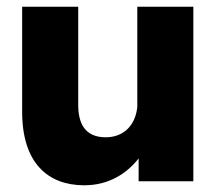

<svg xmlns="http://www.w3.org/2000/svg" viewBox="-20 -540 642 572"><path d="M213 -228V-520H46V-207C46 -54 123 12 231 12C303 12 357 -22 393 -68V0H556V-520H389V-221C383 -164 346 -131 295 -131C231 -131 213 -175 213 -228Z"/></svg>

Font: Aspekta 800
Style: Regular
Weight: 800
Designer: Ivo Dolenc
Version: Version 2.000